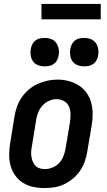

<svg xmlns="http://www.w3.org/2000/svg" viewBox="-20 -944 540 972"><path d="M205 8Q175 8 147 2Q119 -4 95.5 -19Q72 -34 56 -57Q40 -80 33 -107Q26 -134 26.5 -163.5Q27 -193 32 -222L53 -352Q57 -378 65.5 -402.5Q74 -427 89 -449.5Q104 -472 125 -490Q146 -508 170.5 -519Q195 -530 220 -535.5Q245 -541 271 -541Q301 -541 328.5 -533.5Q356 -526 379.5 -511Q403 -496 419 -473Q435 -450 442 -423Q449 -396 449 -366.5Q449 -337 444 -308L422 -178Q418 -152 409.5 -127.5Q401 -103 386 -80.5Q371 -58 350 -40.5Q329 -23 305 -11.5Q281 0 255.5 4Q230 8 205 8ZM207 -88Q227 -88 246.5 -96Q266 -104 280 -119.5Q294 -135 301.5 -154.5Q309 -174 312 -193L334 -323Q337 -344 337 -365Q337 -386 329.5 -404Q322 -422 304.5 -432Q287 -442 266 -442Q247 -442 228 -433.5Q209 -425 195 -409.5Q181 -394 173.5 -375Q166 -356 163 -337L142 -207Q139 -193 138 -179Q137 -165 139 -152Q141 -139 145.5 -127Q150 -115 159 -105.5Q168 -96 180.5 -92Q193 -88 207 -88ZM406 -608Q389 -608 373 -614Q357 -620 347.5 -633Q338 -646 335.5 -663Q333 -680 336 -697Q338 -709 344 -720.5Q350 -732 360 -739.5Q370 -747 382 -749.5Q394 -752 406 -752Q424 -752 439.5 -746Q455 -740 464.5 -727Q474 -714 477 -697Q480 -680 477 -663Q475 -651 469 -639.5Q463 -628 452.5 -620.5Q442 -613 430 -610.5Q418 -608 406 -608ZM206 -608Q189 -608 173 -614Q157 -620 147.5 -633Q138 -646 135.5 -663Q133 -680 136 -697Q138 -709 144 -720.5Q150 -732 160 -739.5Q170 -747 182 -749.5Q194 -752 206 -752Q224 -752 239.5 -746Q255 -740 264.5 -727Q274 -714 277 -697Q280 -680 277 -663Q275 -651 269 -639.5Q263 -628 252.5 -620.5Q242 -613 230 -610.5Q218 -608 206 -608ZM190 -846V-924H490V-846Z"/></svg>

Font: Iosevka Curly Oblique
Style: Bold
Weight: 700
Italic angle: -9°
Monospace: yes
Designer: Belleve Invis
Foundry: Belleve Invis
Version: Version 11.1.0; ttfautohint (v1.8.3)